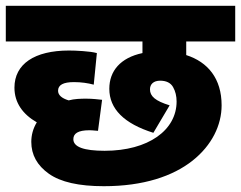

<svg xmlns="http://www.w3.org/2000/svg" viewBox="-20 -642 831 662"><path d="M340.8 -122.1C269 -122.1 232.9 -135.3 232.9 -162.1C232.9 -181.6 249 -192.9 288.1 -192.9C301.3 -192.9 311.5 -190.9 317.9 -190.9L332 -297.9C318.4 -299.3 299.3 -301.8 277.8 -301.8C258.3 -301.8 236.8 -301.3 216.8 -295.9C192.4 -303.2 180.2 -314.5 180.2 -329.1C180.2 -349.1 198.2 -358.9 234.9 -358.9C260.3 -358.9 283.2 -355.5 303.2 -350.1L314 -459C301.3 -462.4 285.2 -464.4 266.1 -465.8C246.6 -467.3 230.5 -467.8 217.8 -467.8C99.1 -467.8 29.8 -421.4 29.8 -339.8C29.8 -287.6 58.6 -248 106.9 -220.2C93.8 -198.7 87.9 -175.8 87.9 -152.8C87.9 -108.4 107.9 -71.8 148.4 -43C189 -14.2 252 0 337.9 0C475.1 0 576.2 -34.7 643.6 -87.9C710.9 -141.1 744.1 -210.9 744.1 -278.8C744.1 -371.1 696.8 -428.2 622.1 -452.1V-499H791V-622.1H0V-499H471.2V-459C395 -442.9 356.9 -397 356.9 -335.9C356.9 -266.6 407.7 -215.8 508.8 -184.1L564.9 -278.8C515.6 -293.9 497.1 -310.1 497.1 -334C497.1 -351.6 509.3 -363.8 532.2 -363.8C553.2 -363.8 568.4 -356.4 576.7 -341.8C585 -327.1 588.9 -310.5 588.9 -292C588.9 -193.4 491.7 -122.1 340.8 -122.1Z"/></svg>

Font: Noto Reveo Sans
Style: Regular
Weight: 800
Designer: Monotype Design Team
Foundry: Monotype Imaging Inc.
Version: Version 2.007